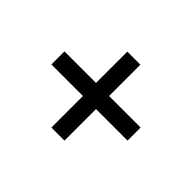

<svg xmlns="http://www.w3.org/2000/svg" viewBox="-86 -696 624 624"><g transform="rotate(-45 226.0 -384.0)"><path d="M196 -209V-354H51V-414H196V-559H256V-414H400V-354H256V-209Z"/></g></svg>

Font: Big Shoulders Display Medium
Style: Regular
Weight: 500
Designer: Patric King
Foundry: XO Type Co
Version: Version 1.000; ttfautohint (v1.8.2)